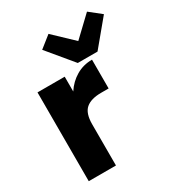

<svg xmlns="http://www.w3.org/2000/svg" viewBox="-189 -924 966 1045"><g transform="rotate(-30 294.0 -402.0)"><path d="M408 -564V-383H361Q297 -383 265 -355.5Q233 -328 233 -259V0H62V-558H233V-465Q263 -511 308 -537.5Q353 -564 408 -564ZM332 -587 200 -746 273 -804 394 -689 515 -804 588 -746 456 -587Z"/></g></svg>

Font: IBM-Poppins
Style: Poppins-Bold
Weight: 700
Designer: Mike Abbink, Paul van der Laan, Pieter van Rosmalen, Ben Mitchell, Mark Frömberg
Foundry: Bold Monday
Version: Version 1.1